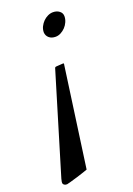

<svg xmlns="http://www.w3.org/2000/svg" viewBox="-145 -508 558 807"><g transform="rotate(-20 134.5 -105.0)"><path d="M129 -229Q130 -236 138 -236L168 -238Q172 -238 170 -230L108 215Q103 217 91 221Q79 225 60 231Q40 237 27.5 240.5Q15 244 10 245Q-5 245 -8 234Q-9 231 -5 215ZM201 -455Q218 -455 229.5 -446Q241 -437 241 -423Q241 -410 235.5 -397.5Q230 -385 221 -375.5Q212 -366 200.5 -360Q189 -354 177 -354Q159 -354 148 -363.5Q137 -373 136 -388Q136 -402 142 -414Q148 -426 157 -435Q166 -444 177.5 -449.5Q189 -455 201 -455Z"/></g></svg>

Font: Lusitana
Style: Italic
Weight: 400
Italic angle: -12°
Designer: Ana Paula Megda
Foundry: Ana Paula Megda
Version: Version 1.000; ttfautohint (v1.1) -l 8 -r 50 -G 200 -x 14 -D